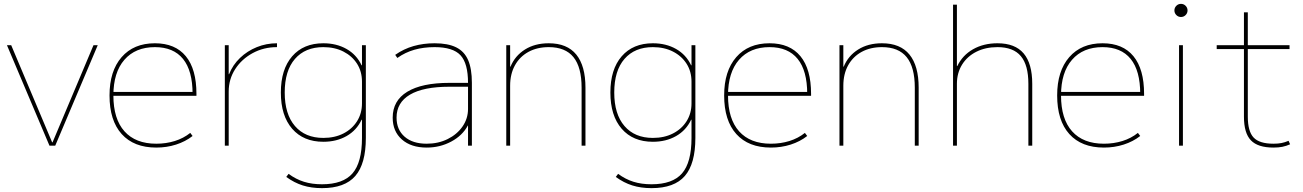

<svg xmlns="http://www.w3.org/2000/svg" viewBox="-20 -754 6746 994"><path d="M236 0 16 -520H38L250 -17H252L464 -520H486L266 0Z M789 10Q673 10 610 -60Q547 -130 547 -260Q547 -386 609.5 -458Q672 -530 782 -530Q887 -530 942 -463Q997 -396 997 -268Q997 -264 997 -263Q997 -262 997 -258H557V-278H987L977 -268Q977 -388 927.5 -449Q878 -510 782 -510Q681 -510 624 -444.5Q567 -379 567 -260Q567 -138 624.5 -74Q682 -10 789 -10Q840 -10 885 -24Q930 -38 965 -66L977 -50Q940 -21 891.5 -5.5Q843 10 789 10Z M1144 0V-520H1164V-370H1166Q1185 -418 1222.5 -454Q1260 -490 1309.5 -510Q1359 -530 1414 -530V-510Q1345 -510 1288 -479Q1231 -448 1197.5 -396Q1164 -344 1164 -280V0Z M1647 220Q1592 220 1547.5 206Q1503 192 1462 162L1474 146Q1512 174 1553.5 187Q1595 200 1647 200Q1756 200 1805 143.5Q1854 87 1854 -40V-134H1852Q1826 -79 1774 -49.5Q1722 -20 1654 -20Q1551 -20 1492.5 -87.5Q1434 -155 1434 -275Q1434 -395 1492.5 -462.5Q1551 -530 1654 -530Q1722 -530 1774 -500.5Q1826 -471 1852 -416H1854V-520H1874V-40Q1874 94 1819.5 157Q1765 220 1647 220ZM1654 -40Q1713 -40 1758 -63Q1803 -86 1828.5 -126.5Q1854 -167 1854 -219V-331Q1854 -384 1828.5 -424Q1803 -464 1758 -487Q1713 -510 1654 -510Q1560 -510 1507 -449Q1454 -388 1454 -275Q1454 -163 1507 -101.5Q1560 -40 1654 -40Z M2189 10Q2108 10 2060.5 -32Q2013 -74 2013 -145Q2013 -233 2088.5 -279Q2164 -325 2307 -325H2403Q2403 -426 2364 -468Q2325 -510 2230 -510Q2173 -510 2125.5 -496.5Q2078 -483 2037 -454L2026 -470Q2070 -501 2121 -515.5Q2172 -530 2230 -530Q2299 -530 2341.5 -509Q2384 -488 2403.5 -443Q2423 -398 2423 -325V0H2403V-104H2402Q2374 -52 2316 -21Q2258 10 2189 10ZM2189 -10Q2249 -10 2297.5 -34Q2346 -58 2374.5 -99Q2403 -140 2403 -190V-305H2307Q2172 -305 2102.5 -264Q2033 -223 2033 -145Q2033 -83 2074.5 -46.5Q2116 -10 2189 -10Z M2601 0V-520H2621V-409H2623Q2646 -465 2697.5 -497.5Q2749 -530 2821 -530Q2916 -530 2963.5 -471.5Q3011 -413 3011 -300V0H2991V-300Q2991 -406 2949 -458Q2907 -510 2821 -510Q2761 -510 2716 -485.5Q2671 -461 2646 -416Q2621 -371 2621 -310V0Z M3353 220Q3298 220 3253.5 206Q3209 192 3168 162L3180 146Q3218 174 3259.5 187Q3301 200 3353 200Q3462 200 3511 143.5Q3560 87 3560 -40V-134H3558Q3532 -79 3480 -49.5Q3428 -20 3360 -20Q3257 -20 3198.5 -87.5Q3140 -155 3140 -275Q3140 -395 3198.5 -462.5Q3257 -530 3360 -530Q3428 -530 3480 -500.5Q3532 -471 3558 -416H3560V-520H3580V-40Q3580 94 3525.5 157Q3471 220 3353 220ZM3360 -40Q3419 -40 3464 -63Q3509 -86 3534.5 -126.5Q3560 -167 3560 -219V-331Q3560 -384 3534.5 -424Q3509 -464 3464 -487Q3419 -510 3360 -510Q3266 -510 3213 -449Q3160 -388 3160 -275Q3160 -163 3213 -101.5Q3266 -40 3360 -40Z M3971 10Q3855 10 3792 -60Q3729 -130 3729 -260Q3729 -386 3791.5 -458Q3854 -530 3964 -530Q4069 -530 4124 -463Q4179 -396 4179 -268Q4179 -264 4179 -263Q4179 -262 4179 -258H3739V-278H4169L4159 -268Q4159 -388 4109.5 -449Q4060 -510 3964 -510Q3863 -510 3806 -444.5Q3749 -379 3749 -260Q3749 -138 3806.5 -74Q3864 -10 3971 -10Q4022 -10 4067 -24Q4112 -38 4147 -66L4159 -50Q4122 -21 4073.5 -5.5Q4025 10 3971 10Z M4326 0V-520H4346V-409H4348Q4371 -465 4422.5 -497.5Q4474 -530 4546 -530Q4641 -530 4688.5 -471.5Q4736 -413 4736 -300V0H4716V-300Q4716 -406 4674 -458Q4632 -510 4546 -510Q4486 -510 4441 -485.5Q4396 -461 4371 -416Q4346 -371 4346 -310V0Z M4914 0V-730H4934V-412H4936Q4963 -468 5017.5 -499Q5072 -530 5144 -530Q5235 -530 5279.5 -477.5Q5324 -425 5324 -320V0H5304V-320Q5304 -417 5265 -463.5Q5226 -510 5144 -510Q5082 -510 5034.5 -486Q4987 -462 4960.5 -419Q4934 -376 4934 -320V0Z M5695 10Q5579 10 5516 -60Q5453 -130 5453 -260Q5453 -386 5515.5 -458Q5578 -530 5688 -530Q5793 -530 5848 -463Q5903 -396 5903 -268Q5903 -264 5903 -263Q5903 -262 5903 -258H5463V-278H5893L5883 -268Q5883 -388 5833.5 -449Q5784 -510 5688 -510Q5587 -510 5530 -444.5Q5473 -379 5473 -260Q5473 -138 5530.5 -74Q5588 -10 5695 -10Q5746 -10 5791 -24Q5836 -38 5871 -66L5883 -50Q5846 -21 5797.5 -5.5Q5749 10 5695 10Z M6084 0V-520H6104V0ZM6094 -666Q6080 -666 6070 -676Q6060 -686 6060 -700Q6060 -714 6070 -724Q6080 -734 6094 -734Q6108 -734 6118 -724Q6128 -714 6128 -700Q6128 -686 6118 -676Q6108 -666 6094 -666Z M6573 10Q6492 10 6456 -27.5Q6420 -65 6420 -150V-500H6279V-520H6420V-690H6440V-520H6656V-500H6440V-150Q6440 -74 6470 -42Q6500 -10 6573 -10Q6597 -10 6614.5 -13.5Q6632 -17 6651 -25L6659 -7Q6639 2 6619 6Q6599 10 6573 10Z"/></svg>

Font: M PLUS 2 Thin Thin
Style: Regular
Weight: 250
Version: Version 1.001